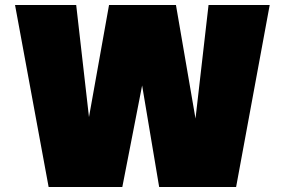

<svg xmlns="http://www.w3.org/2000/svg" viewBox="-20 -746 1136 766"><path d="M760 -273 812 -726H1056L922 0H615L547 -405L468 0H174L40 -726H284L335 -279L415 -726H682Z"/></svg>

Font: Mantou Sans
Style: Regular
Weight: 400
Designer: Mant0u / artakana
Foundry: Mant0u / artakana
Version: Version 1.001;October 22, 2023;FontCreator 14.0.0.2901 64-bi